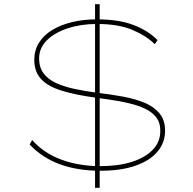

<svg xmlns="http://www.w3.org/2000/svg" viewBox="-20 -802 918 913"><path d="M457 10Q349 10 264.5 -21Q180 -52 121 -115L133 -136Q188 -74 271.5 -43Q355 -12 457 -12Q543 -12 607.5 -32.5Q672 -53 708 -91.5Q744 -130 742 -184Q742 -216 726.5 -239Q711 -262 683 -278Q655 -294 618 -304.5Q581 -315 537 -322.5Q493 -330 446 -336Q340 -350 273 -371Q206 -392 174.5 -427Q143 -462 143 -518Q143 -563 165.5 -599Q188 -635 228.5 -659.5Q269 -684 323 -697Q377 -710 440 -710Q546 -710 616.5 -682.5Q687 -655 729 -611L716 -592Q674 -633 608 -660.5Q542 -688 440 -688Q365 -688 302.5 -667.5Q240 -647 203 -610.5Q166 -574 166 -524Q166 -482 187 -453.5Q208 -425 246 -407.5Q284 -390 335.5 -379Q387 -368 449 -360Q509 -353 565.5 -342.5Q622 -332 667 -313.5Q712 -295 738.5 -263Q765 -231 765 -180Q765 -124 729 -81Q693 -38 624 -14Q555 10 457 10ZM432 91V-350L454 -346V91ZM454 -350 432 -354V-782H454Z"/></svg>

Font: Lexend Zetta Thin
Style: Regular
Weight: 250
Version: Version 1.007